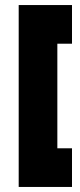

<svg xmlns="http://www.w3.org/2000/svg" viewBox="-20 -740 315 760"><path d="M54 0V-720H265V-567H207V-153H265V0Z"/></svg>

Font: Orbitron
Style: Black
Weight: 900
Designer: Matt McInerney
Foundry: Matt McInerney
Version: 1.000